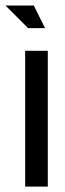

<svg xmlns="http://www.w3.org/2000/svg" viewBox="-51 -687 238 707"><path d="M125 0H41.7V-500H125ZM115 -583.3H52.5L-30.8 -666.7H73.3Z"/></svg>

Font: Yulong
Style: Regular
Weight: 400
Designer: GGBotNet
Foundry: f0n7.com
Version: 1.00